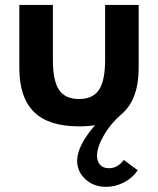

<svg xmlns="http://www.w3.org/2000/svg" viewBox="-20 -485 625 759"><path d="M56.4 -465.5H189.1V-247.7Q189.1 -166.4 213.2 -130Q237.3 -93.6 292.3 -93.6Q347.3 -93.6 371.4 -130Q395.5 -166.4 395.5 -247.7V-465.5H528.2V-216.8Q528.2 -91.4 460.9 -34.1Q418.6 1.8 391.1 48.9Q363.6 95.9 363.6 130.9Q363.6 153.2 375.9 166.6Q388.2 180 410.9 180Q444.5 180 469.5 147.3L524.5 188.2Q503.6 218.6 470 236.1Q436.4 253.6 399.5 253.6Q350.5 253.6 317.7 223.6Q285 193.6 285 150.5Q285 91.8 355.5 10Q327.7 14.5 291.8 14.5Q171.8 14.5 114.1 -42.7Q56.4 -100 56.4 -216.8Z"/></svg>

Font: Spartan MB
Style: Bold
Weight: 700
Designer: Matt Bailey, Mirko Velimirovic
Foundry: Matt Bailey
Version: Version 1.005